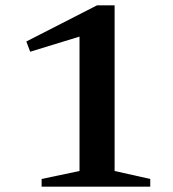

<svg xmlns="http://www.w3.org/2000/svg" viewBox="-20 -702 651 722"><path d="M279 -59V-612L310.5 -574L93.5 -507.5L79 -546L345 -682H411V-59L545 -29V0H136.5V-29Z"/></svg>

Font: Newsreader 16pt 16pt SemiBold
Style: Regular
Weight: 600
Version: Version 1.003